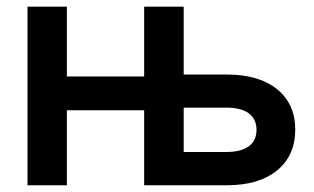

<svg xmlns="http://www.w3.org/2000/svg" viewBox="-20 -549 932 569"><path d="M492.2 0V-98.6H650.9Q694.3 -98.6 717.3 -115.5Q740.2 -132.3 740.2 -164.1Q740.2 -196.3 717.3 -213.1Q694.3 -230 650.9 -230H485.4V-328.1H652.8Q747.1 -328.1 801 -284.7Q855 -241.2 855 -165Q855 -87.9 801 -43.9Q747.1 0 652.8 0ZM61.5 0V-529.3H178.2V0ZM147.5 -222.2V-322.3H437.5V-222.2ZM407.2 0V-529.3H524.4V0Z"/></svg>

Font: Inter Cardless Tabular Medium
Style: Regular
Weight: 500
Designer: Rasmus Andersson
Foundry: rsms
Version: Version 4.000;git-4fc901f